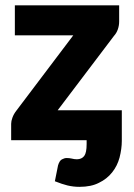

<svg xmlns="http://www.w3.org/2000/svg" viewBox="-20 -539 514 738"><path d="M448.2 -115.2V2.9Q448.2 32.7 439.5 66.9Q430.7 99.1 411.1 123.5Q391.1 148.9 360.4 163.6Q330.6 179.2 285.2 179.2Q262.2 179.2 239.3 173.8Q219.2 168.9 190.9 157.7L203.1 96.7Q208.5 78.6 217.8 73.7Q227.5 68.4 236.3 68.4Q246.1 68.4 254.4 70.3Q266.1 73.2 275.4 73.2Q293.9 73.2 303.7 60.5Q313 48.3 313 14.6V0H22.9V-63Q22.9 -73.7 27.8 -86.9Q32.7 -100.6 43 -113.8L261.7 -403.3H37.1V-518.6H438V-456.5Q438 -440.4 432.6 -425.3Q427.7 -411.6 418 -400.9L201.7 -115.2Z"/></svg>

Font: Lato-ExtraBold
Style: Regular
Weight: 500
Designer: Lukasz Dziedzic with Adam Twardoch and Botio Nikoltchev
Foundry: tyPoland Lukasz Dziedzic
Version: ""